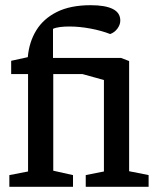

<svg xmlns="http://www.w3.org/2000/svg" viewBox="-20 -719 613 739"><path d="M16 0V-45L88 -59V-434H23V-485L87 -499Q92 -557 119.5 -602Q147 -647 199 -673Q251 -699 329 -699Q385 -699 414 -684.5Q443 -670 443 -640Q443 -624 432 -609Q421 -594 404 -588Q371 -601 328.5 -609Q286 -617 247 -617Q228 -617 211.5 -615Q195 -613 184 -608V-496H446L477 -484V-60L552 -45V0H310V-45L380 -59V-411L297 -434H185V-62L261 -45V0Z"/></svg>

Font: Faustina Medium
Style: Regular
Weight: 500
Designer: Alfonso Garcia
Foundry: http://www.omnibus-type.com
Version: Version 1.200